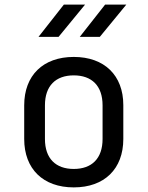

<svg xmlns="http://www.w3.org/2000/svg" viewBox="-20 -805 640 833"><path d="M234 -645 349 -785H257L147 -645ZM413 -645 528 -785H436L326 -645ZM300 8C433 8 515 -72 515 -202V-349C515 -478 433 -558 300 -558C167 -558 85 -478 85 -348V-202C85 -72 167 8 300 8ZM300 -72C222 -72 175 -117 175 -202V-348C175 -433 222 -478 300 -478C378 -478 425 -433 425 -348V-202C425 -117 378 -72 300 -72Z"/></svg>

Font: Tekne LDO
Style: Regular
Weight: 400
Monospace: yes
Designer: Alessio Laiso, Mario Rullo, Paolo Rosset
Foundry: Alessio Laiso
Version: Version 1.000;hotconv 1.0.109;makeotfexe 2.5.65596